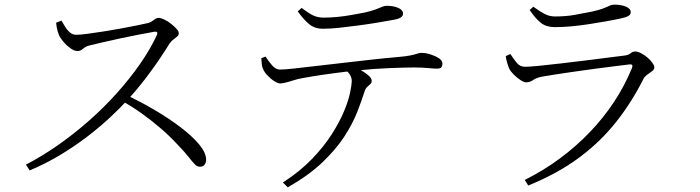

<svg xmlns="http://www.w3.org/2000/svg" viewBox="-20 -757 3020 828"><path d="M92 -47Q163 -84 232 -132.5Q301 -181 365 -237.5Q429 -294 484.5 -356Q540 -418 584.5 -482Q629 -546 657 -607Q663 -623 645 -620Q616 -615 577.5 -607.5Q539 -600 499 -591.5Q459 -583 425 -575Q391 -567 370 -562Q355 -559 346.5 -553Q338 -547 331.5 -542Q325 -537 313 -537Q301 -537 285 -548Q269 -559 256 -574Q243 -589 237 -600Q233 -608 228.5 -623Q224 -638 222 -659L245 -668Q252 -657 260.5 -642.5Q269 -628 281 -617.5Q293 -607 309 -607Q325 -607 355.5 -611Q386 -615 424.5 -621Q463 -627 501 -634Q539 -641 571 -647.5Q603 -654 620 -658Q630 -661 637 -666.5Q644 -672 650.5 -676Q657 -680 664 -680Q673 -680 688 -673Q703 -666 717 -655Q731 -644 741 -633Q751 -622 751 -614Q751 -605 743.5 -599Q736 -593 727 -586Q718 -579 711 -569Q694 -541 667 -501Q640 -461 606 -416.5Q572 -372 533 -329Q498 -291 454 -250Q410 -209 356.5 -168Q303 -127 241 -89.5Q179 -52 108 -22ZM842 -38Q830 -38 819.5 -49Q809 -60 793 -80.5Q777 -101 748 -131Q711 -171 672.5 -204Q634 -237 593 -266.5Q552 -296 504 -323L525 -347Q587 -318 648 -282Q709 -246 759 -208Q809 -170 839 -134Q869 -98 869 -68Q869 -56 862.5 -47Q856 -38 842 -38Z M1200 30Q1274 -18 1325.5 -71.5Q1377 -125 1411 -178.5Q1445 -232 1464 -278Q1483 -324 1490 -358.5Q1497 -393 1497 -407Q1497 -422 1488.5 -435.5Q1480 -449 1459 -467L1497 -476Q1512 -468 1532 -457Q1552 -446 1567.5 -433Q1583 -420 1583 -409Q1583 -400 1577 -394.5Q1571 -389 1563.5 -382Q1556 -375 1552 -362Q1540 -324 1520.5 -274Q1501 -224 1465.5 -169Q1430 -114 1371 -57.5Q1312 -1 1221 51ZM1189 -397Q1179 -397 1163 -407Q1147 -417 1133 -432Q1119 -447 1114 -461Q1110 -469 1109 -479.5Q1108 -490 1107 -506L1125 -513Q1138 -493 1153.5 -475Q1169 -457 1187 -457Q1208 -457 1247.5 -461.5Q1287 -466 1339.5 -472Q1392 -478 1452.5 -485Q1513 -492 1575 -499Q1637 -506 1695 -511Q1731 -514 1750 -518Q1769 -522 1779 -525.5Q1789 -529 1798 -529Q1816 -529 1836.5 -522.5Q1857 -516 1872.5 -506Q1888 -496 1888 -482Q1888 -473 1883.5 -467Q1879 -461 1863 -461Q1852 -461 1826.5 -463.5Q1801 -466 1766 -466Q1731 -466 1663.5 -463.5Q1596 -461 1519 -453Q1471 -448 1418.5 -441Q1366 -434 1324 -427Q1282 -420 1264 -416Q1242 -410 1223.5 -404Q1205 -398 1189 -397ZM1373 -633Q1337 -633 1313 -653Q1289 -673 1264 -708L1281 -723Q1309 -701 1329.5 -691Q1350 -681 1375 -681Q1404 -681 1435 -684Q1466 -687 1496.5 -692.5Q1527 -698 1553 -703Q1584 -710 1600.5 -716.5Q1617 -723 1627.5 -727.5Q1638 -732 1648 -732Q1677 -732 1697.5 -723Q1718 -714 1718 -698Q1718 -688 1708 -681.5Q1698 -675 1674 -671Q1646 -666 1608 -659.5Q1570 -653 1528 -647.5Q1486 -642 1446 -637.5Q1406 -633 1373 -633Z M2243 19Q2325 -22 2395 -74Q2465 -126 2523.5 -187Q2582 -248 2628 -317.5Q2674 -387 2705 -463Q2713 -482 2693 -479Q2667 -476 2627.5 -471Q2588 -466 2542.5 -460Q2497 -454 2453 -447.5Q2409 -441 2372.5 -435.5Q2336 -430 2315 -426Q2292 -421 2278.5 -411.5Q2265 -402 2249 -402Q2239 -402 2224 -412Q2209 -422 2195.5 -435.5Q2182 -449 2176 -461Q2171 -473 2167 -486.5Q2163 -500 2161 -515L2181 -524Q2196 -501 2209.5 -485Q2223 -469 2244 -469Q2261 -469 2303 -473Q2345 -477 2399 -483.5Q2453 -490 2507.5 -496.5Q2562 -503 2606 -509Q2650 -515 2670 -517Q2690 -519 2699 -527Q2708 -535 2720 -535Q2730 -535 2744.5 -527.5Q2759 -520 2772 -509Q2785 -498 2793.5 -486Q2802 -474 2802 -466Q2802 -458 2792.5 -450.5Q2783 -443 2772 -435.5Q2761 -428 2755 -417Q2705 -317 2637 -231Q2569 -145 2476.5 -76.5Q2384 -8 2258 43ZM2372 -640Q2336 -640 2312.5 -658.5Q2289 -677 2264 -714L2280 -728Q2309 -707 2329.5 -696.5Q2350 -686 2374 -686Q2419 -686 2456.5 -692.5Q2494 -699 2533 -707Q2564 -714 2581 -720.5Q2598 -727 2608 -732Q2618 -737 2630 -737Q2658 -737 2679 -728.5Q2700 -720 2700 -704Q2700 -694 2689.5 -688Q2679 -682 2655 -677Q2628 -671 2593.5 -665Q2559 -659 2521 -653Q2483 -647 2444.5 -643.5Q2406 -640 2372 -640Z"/></svg>

Font: Noto Serif JP ExtraLight Light
Style: Regular
Weight: 300
Version: Version 2.003-H1;hotconv 1.1.1;makeotfexe 2.6.0